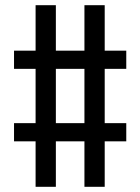

<svg xmlns="http://www.w3.org/2000/svg" viewBox="-20 -737 540 739"><path d="M117 -18V-193H34V-263H117V-472H34V-542H117V-717H195V-542H305V-717H383V-542H466V-472H383V-263H466V-193H383V-18H305V-193H195V-18ZM195 -263H305V-472H195Z"/></svg>

Font: Iosevka Slab
Style: Regular
Weight: 400
Monospace: yes
Designer: Belleve Invis
Foundry: Belleve Invis
Version: Version 11.2.4; ttfautohint (v1.8.3)